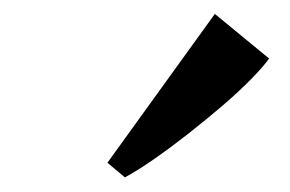

<svg xmlns="http://www.w3.org/2000/svg" viewBox="-20 -862 407 269"><path d="M130.5 -634 281 -842.5 357 -780Q348.5 -768 331.5 -750.8Q314.5 -733.5 291.8 -714Q269 -694.5 244.5 -675.2Q220 -656 196.8 -639.8Q173.5 -623.5 155 -613.5Z"/></svg>

Font: Merriweather 60pt Medium
Style: Italic
Weight: 500
Italic angle: -7.8°
Version: Version 2.101